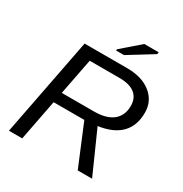

<svg xmlns="http://www.w3.org/2000/svg" viewBox="-196 -1017 1113 1166"><g transform="rotate(30 361.0 -433.5)"><path d="M513.2 0 394.5 -285.6H179.2L124 0H30.8L164.1 -688H462.9Q567.4 -688 629.4 -638.2Q691.4 -588.4 691.4 -507.3Q691.4 -415.5 638.7 -361.8Q585.9 -308.1 482.9 -293.9L613.8 0ZM418.5 -359.4Q506.8 -359.4 551.8 -396.2Q596.7 -433.1 596.7 -500Q596.7 -554.7 560.3 -584Q523.9 -613.3 451.7 -613.3H243.2L193.8 -359.4ZM350.6 -747.1 352.1 -756.8 479.5 -867.2H580.6L578.1 -853L406.2 -747.1Z"/></g></svg>

Font: Liberation Sans
Style: Italic
Weight: 400
Italic angle: -12°
Designer: Steve Matteson
Foundry: Ascender Corporation
Version: Version 2.1.5